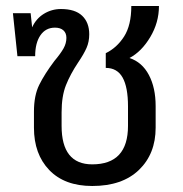

<svg xmlns="http://www.w3.org/2000/svg" viewBox="-20 -608 608 639"><path d="M498 -255V-183Q498 -96 442.5 -42.5Q387 11 287 11Q195 11 144 -42Q93 -95 93 -183V-237Q93 -290 110.5 -325.5Q128 -361 161 -405Q182 -430 191.5 -447Q201 -464 201 -482Q201 -498 191 -507Q181 -516 163 -516Q132 -516 114.5 -490.5Q97 -465 97 -421H38L23 -564H82L87 -517Q100 -546 126 -562Q152 -578 183 -578Q230 -578 253.5 -555.5Q277 -533 277 -494Q277 -469 268 -448.5Q259 -428 240 -400Q214 -361 199.5 -324.5Q185 -288 185 -234V-189Q185 -61 287 -61Q406 -61 406 -189V-254Q406 -318 388 -350Q370 -382 332 -382V-431Q369 -449 393 -486.5Q417 -524 417 -588H509Q509 -533 480 -484.5Q451 -436 411 -415Q453 -401 475.5 -358.5Q498 -316 498 -255Z"/></svg>

Font: Fira GO
Style: Regular
Weight: 400
Designer: Carrois Corporate
Foundry: Carrois Corporate GbR
Version: Version 0.300